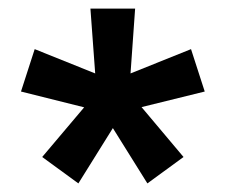

<svg xmlns="http://www.w3.org/2000/svg" viewBox="-20 -715 530 451"><path d="M286.6 -542.5 428.7 -599.6 460.9 -500 312.5 -463.4 411.1 -346.2 326.2 -284.2 245.1 -414.1 164.1 -284.2 79.1 -346.2 177.7 -462.9 29.3 -500 61.5 -599.6 203.6 -542.5 192.4 -694.8H297.4Z"/></svg>

Font: Horta
Style: Regular
Weight: 600
Width: 3
Version: Version 0.11